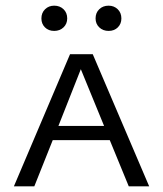

<svg xmlns="http://www.w3.org/2000/svg" viewBox="-20 -657 575 677"><path d="M126 -592Q126 -612 139 -624.5Q152 -637 171 -637Q191 -637 204 -624.5Q217 -612 217 -592Q217 -573 204 -560.5Q191 -548 171 -548Q151 -548 138.5 -560.5Q126 -573 126 -592ZM317 -592Q317 -612 330 -624.5Q343 -637 363 -637Q382 -637 395 -624.5Q408 -612 408 -592Q408 -573 395.5 -560.5Q383 -548 363 -548Q343 -548 330 -560.5Q317 -573 317 -592ZM434 0 367 -163H166L101 0H29L227 -466H307L506 0ZM186 -213H347L265 -413Z"/></svg>

Font: EauTestSC
Style: Regular
Weight: 400
Designer: Christian Thalmann (Catharsis Fonts)
Version: Version 0.001;PS 000.001;hotconv 1.0.88;makeotf.lib2.5.64775